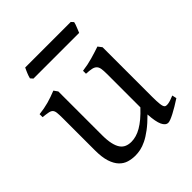

<svg xmlns="http://www.w3.org/2000/svg" viewBox="-181 -757 892 892"><g transform="rotate(-45 265.0 -311.0)"><path d="M522 -40Q503.9 -28.3 487.3 -18.3Q470.7 -8.3 456.5 -1Q442.4 6.3 431.6 10.5Q420.9 14.6 415 14.6Q397.9 14.6 387.2 -8.1Q376.5 -30.8 373.5 -81.1Q343.3 -50.8 318.1 -32Q293 -13.2 271.7 -2.9Q250.5 7.3 232.7 11Q214.8 14.6 199.2 14.6Q176.3 14.6 155.3 8.3Q134.3 2 118.2 -14.9Q102.1 -31.7 92.5 -61Q83 -90.3 83 -136.2V-347.2Q83 -370.6 81.5 -383.5Q80.1 -396.5 74 -403.1Q67.9 -409.7 55.2 -412.1Q42.5 -414.6 20 -417V-436.5Q37.6 -438.5 53 -441.4Q68.4 -444.3 82.8 -448.2Q97.2 -452.1 111.8 -457.3Q126.5 -462.4 142.6 -468.8L156.2 -449.7V-163.1Q156.2 -128.9 161.4 -106Q166.5 -83 176 -69.3Q185.5 -55.7 199.5 -49.8Q213.4 -43.9 231 -43.9Q246.6 -43.9 262.9 -48.6Q279.3 -53.2 296.6 -63.2Q314 -73.2 333 -89.1Q352.1 -105 373.5 -127.9V-347.2Q373.5 -369.1 371.3 -382.3Q369.1 -395.5 361.8 -402.8Q354.5 -410.2 341.1 -413.1Q327.6 -416 305.2 -417V-436.5Q340.3 -440.9 372.6 -450.2Q404.8 -459.5 432.1 -468.8L446.8 -449.7V-124Q446.8 -93.8 449 -74.7Q451.2 -55.7 458 -50.8Q463.9 -46.9 478 -49.1Q492.2 -51.3 517.1 -62ZM436 -625.5Q435.1 -620.1 432.6 -613Q430.2 -606 427.2 -598.9Q424.3 -591.8 421.6 -585Q418.9 -578.1 417 -573.7H116.7L106 -585.9Q106.9 -591.3 109.4 -598.1Q111.8 -605 114.7 -612.1Q117.7 -619.1 120.6 -625.7Q123.5 -632.3 126 -637.2H425.3Z"/></g></svg>

Font: Gentium Plus Afr
Style: Regular
Weight: 400
Designer: J. Victor Gaultney, Annie Olsen, Iska Routamaa, Becca Hirsbrunner
Foundry: SIL International
Version: Version 5.000